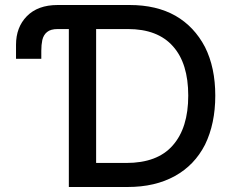

<svg xmlns="http://www.w3.org/2000/svg" viewBox="-20 -747 936 767"><path d="M87 -682Q131 -727 210 -727H498Q605 -727 681 -684Q756 -641 799 -559Q840 -477 840 -365Q840 -253 799 -169Q757 -87 679 -44Q600 0 490 0H255V-631H211Q182 -631 168 -619Q154 -608 149 -587Q145 -568 145 -544V-512H44V-568Q44 -638 87 -682ZM670 -166Q732 -236 732 -365Q732 -494 671 -562Q610 -631 491 -631H364V-96H484Q609 -96 670 -166Z"/></svg>

Font: Sinter Medium
Style: Regular
Weight: 500
Foundry: Adobe & rsms
Version: Version 1.000